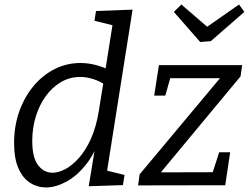

<svg xmlns="http://www.w3.org/2000/svg" viewBox="-20 -814 1095 843"><path d="M181.9 9Q143.9 9 111.9 -11.5Q79.9 -32 60.9 -75Q41.9 -118 41.9 -187Q41.9 -259 63.9 -322.4Q85.9 -385.7 125.4 -434Q164.9 -482.4 218.3 -509.9Q271.6 -537.4 334 -537.4Q371.3 -537.4 411.9 -525.5Q452.4 -513.7 494.7 -485.7L441.1 -497.1L479.8 -741L506.9 -695.1L394.8 -722.9L401.5 -765.7L562.1 -771.7L443.8 -23.7L416.7 -72.9L526.8 -45.8L519.8 -1.3L369.5 3.7L402.2 -194.9L425.6 -231.7Q402.6 -150.1 361.3 -96.4Q320 -42.7 272.3 -16.8Q224.6 9 181.9 9ZM210.1 -55.6Q237.4 -55.6 267.9 -72.1Q298.3 -88.5 327.6 -121.7Q356.9 -154.8 379.5 -205.4Q402.1 -256 413.5 -324.3L435.8 -463.2L449.8 -437.2Q418.9 -457.5 389.6 -466.8Q360.3 -476.1 332 -476.1Q286 -476.1 247.6 -453.5Q209.1 -430.8 180.8 -391.7Q152.5 -352.6 137.1 -302Q121.6 -251.3 121.6 -195.4Q121.6 -122.5 147 -89Q172.5 -55.6 210.1 -55.6ZM990.6 -145.5 968.9 -0.7 586.3 0 593 -48.5 961.2 -488.9 970.9 -470.8H706.7L733.2 -491.2L705.8 -394.2H657L677.7 -528H1043.2L1036.2 -478.8L666.7 -33.8L666 -57.2L932.1 -57.9L906 -33.1L942.4 -145.5ZM1029.5 -794.2 1052.9 -761.7 905.5 -633.3 859 -629.6 743.3 -761.7 776.4 -794.2 912.9 -676.4 861.7 -677.1Z"/></svg>

Font: Bitter Thin
Style: Italic
Weight: 100
Italic angle: -9°
Designer: Sol Matas, and Bitter project Authors
Foundry: Sol Matas
Version: Version 2.002